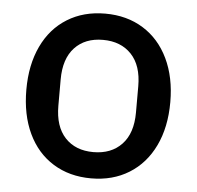

<svg xmlns="http://www.w3.org/2000/svg" viewBox="-45 -604 680 663"><g transform="rotate(5 294.5 -272.5)"><path d="M45 -273Q45 -359 75.5 -423.5Q106 -488 162.5 -523Q219 -558 294 -558Q369 -558 425.5 -523Q482 -488 513 -423.5Q544 -359 544 -273Q544 -186 513 -121.5Q482 -57 425.5 -22Q369 13 294 13Q219 13 162.5 -22Q106 -57 75.5 -121.5Q45 -186 45 -273ZM429 -227V-318Q429 -390 392.5 -428.5Q356 -467 294 -467Q232 -467 196 -428.5Q160 -390 160 -318V-227Q160 -155 196 -116.5Q232 -78 294 -78Q356 -78 392.5 -116.5Q429 -155 429 -227Z"/></g></svg>

Font: IBM Plex Sans JP Medm
Style: Regular
Weight: 500
Designer: Mike Abbink; Paul van der Laan; Pieter van Rosmalen; Wujin Sim; Yejin Wi; Jinhee Kim; Boomi Park; Yona Kim; Kichan Ma
Foundry: Sandoll Inc.
Version: Version 1.002